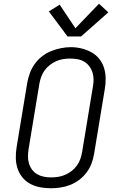

<svg xmlns="http://www.w3.org/2000/svg" viewBox="-20 -998 640 1026"><path d="M251 8Q222 8 193.5 2.5Q165 -3 141 -16Q117 -29 99.5 -50.5Q82 -72 73.5 -98.5Q65 -125 64.5 -154.5Q64 -184 69 -213L126 -558Q131 -584 140.5 -609.5Q150 -635 166.5 -657.5Q183 -680 205.5 -697.5Q228 -715 253.5 -725Q279 -735 305.5 -740.5Q332 -746 358 -746Q388 -746 416 -739Q444 -732 468 -719Q492 -706 509.5 -684.5Q527 -663 535.5 -636.5Q544 -610 544.5 -580.5Q545 -551 540 -522L483 -177Q479 -151 469.5 -125.5Q460 -100 443.5 -77.5Q427 -55 404 -37.5Q381 -20 355.5 -10Q330 0 303.5 4Q277 8 251 8ZM252 -50Q272 -50 291 -53Q310 -56 328.5 -64Q347 -72 363 -84.5Q379 -97 391 -113.5Q403 -130 409.5 -149Q416 -168 419 -187L476 -532Q480 -552 480 -572Q480 -592 474.5 -610Q469 -628 457.5 -643.5Q446 -659 430 -668.5Q414 -678 394.5 -681.5Q375 -685 355 -685Q336 -685 317 -682Q298 -679 280 -671Q262 -663 245.5 -650Q229 -637 217.5 -620.5Q206 -604 199.5 -585.5Q193 -567 190 -548L133 -203Q130 -184 129.5 -164Q129 -144 134.5 -125.5Q140 -107 151 -92Q162 -77 178 -67.5Q194 -58 213 -54Q232 -50 252 -50ZM341 -803 241 -937 299 -973 383 -847 509 -978 559 -932 413 -803Z"/></svg>

Font: Iosevka Slab Light Extended
Style: Italic
Weight: 300
Width: 7
Italic angle: -9°
Monospace: yes
Designer: Belleve Invis
Foundry: Belleve Invis
Version: Version 11.1.0; ttfautohint (v1.8.3)